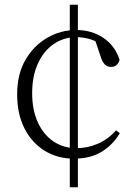

<svg xmlns="http://www.w3.org/2000/svg" viewBox="-20 -734 574 806"><path d="M307 52H273V-714H307ZM301 -578Q248 -578 206 -549.5Q164 -521 139.5 -468Q115 -415 115 -343Q115 -272 139 -220Q163 -168 205 -140Q247 -112 301 -112Q348 -112 391.5 -131Q435 -150 467 -187L483 -175Q454 -126 407 -97Q360 -68 290 -68Q221 -68 167 -101.5Q113 -135 82.5 -195.5Q52 -256 52 -338Q52 -423 87 -483Q122 -543 178.5 -575.5Q235 -608 300 -608Q365 -608 414 -575Q463 -542 482 -483Q478 -468 469 -460.5Q460 -453 446 -453Q430 -453 419.5 -464Q409 -475 402 -498L376 -575L418 -539Q387 -561 358.5 -569.5Q330 -578 301 -578Z"/></svg>

Font: Noto Serif KR ExtraLight ExtraLight
Style: Regular
Weight: 250
Version: Version 2.003-H1;hotconv 1.1.1;makeotfexe 2.6.0